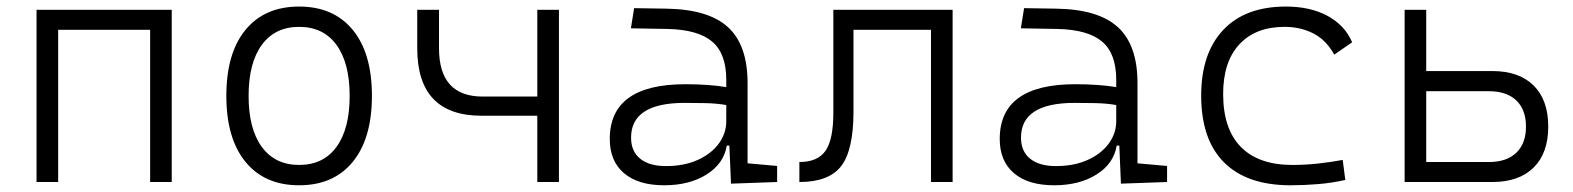

<svg xmlns="http://www.w3.org/2000/svg" viewBox="-20 -547 4728 577"><path d="M431.2 0V-457.5H154.8V0H89.8V-517.6H496.1V0Z M878.9 9.8Q775.4 9.8 717.8 -60.5Q660.2 -130.9 660.2 -258.8Q660.2 -387.2 717.8 -457.3Q775.4 -527.3 878.9 -527.3Q982.4 -527.3 1040 -457.3Q1097.7 -387.2 1097.7 -258.8Q1097.7 -130.9 1040 -60.5Q982.4 9.8 878.9 9.8ZM878.9 -51.3Q951.7 -51.3 991.2 -105.5Q1030.8 -159.7 1030.8 -258.8Q1030.8 -357.9 991.2 -412.1Q951.7 -466.3 878.9 -466.3Q806.6 -466.3 766.8 -412.1Q727.1 -357.9 727.1 -258.8Q727.1 -159.7 766.8 -105.5Q806.6 -51.3 878.9 -51.3Z M1427.2 -199.2Q1233.9 -199.2 1233.9 -401.9V-517.6H1299.3V-401.9Q1299.3 -256.8 1430.7 -256.8H1594.7V-517.6H1659.7V0H1594.7V-199.2Z M2176.8 4.9 2171.9 -109.4H2164.1Q2155.3 -55.2 2103.5 -22.7Q2051.8 9.8 1976.1 9.8Q1897.9 9.8 1855.2 -26.6Q1812.5 -63 1812.5 -129.4Q1812.5 -293.9 2039.6 -293.9Q2074.2 -293.9 2105.7 -291.7Q2137.2 -289.6 2162.6 -285.2V-307.1Q2162.6 -386.2 2120.1 -422.1Q2077.6 -458 1985.8 -460L1876 -461.9L1885.7 -522.5L1982.4 -521Q2109.4 -519 2168 -465.1Q2226.6 -411.1 2226.6 -297.4V-56.2L2315.4 -48.3V0ZM2162.6 -231.4Q2133.8 -236.3 2100.8 -237.1Q2067.9 -237.8 2037.6 -237.8Q1876.5 -237.8 1876.5 -133.3Q1876.5 -92.3 1903.8 -70.1Q1931.2 -47.9 1981.4 -47.9Q2035.6 -47.9 2076.4 -66.2Q2117.2 -84.5 2139.9 -115.2Q2162.6 -146 2162.6 -182.6Z M2382.3 0V-60.1Q2437.5 -60.1 2460.9 -94Q2484.4 -127.9 2484.4 -208.5V-517.6H2842.8V0H2777.8V-457.5H2544.9V-211.9Q2544.9 -96.2 2508.1 -48.1Q2471.2 0 2382.3 0Z M3348.6 4.9 3343.8 -109.4H3335.9Q3327.1 -55.2 3275.4 -22.7Q3223.6 9.8 3147.9 9.8Q3069.8 9.8 3027.1 -26.6Q2984.4 -63 2984.4 -129.4Q2984.4 -293.9 3211.4 -293.9Q3246.1 -293.9 3277.6 -291.7Q3309.1 -289.6 3334.5 -285.2V-307.1Q3334.5 -386.2 3292 -422.1Q3249.5 -458 3157.7 -460L3047.9 -461.9L3057.6 -522.5L3154.3 -521Q3281.2 -519 3339.8 -465.1Q3398.4 -411.1 3398.4 -297.4V-56.2L3487.3 -48.3V0ZM3334.5 -231.4Q3305.7 -236.3 3272.7 -237.1Q3239.7 -237.8 3209.5 -237.8Q3048.3 -237.8 3048.3 -133.3Q3048.3 -92.3 3075.7 -70.1Q3103 -47.9 3153.3 -47.9Q3207.5 -47.9 3248.3 -66.2Q3289.1 -84.5 3311.8 -115.2Q3334.5 -146 3334.5 -182.6Z M3858.4 9.8Q3727.5 9.8 3658.7 -58.8Q3589.8 -127.4 3589.8 -259.8Q3589.8 -386.7 3656 -457Q3722.2 -527.3 3844.7 -527.3Q3917.5 -527.3 3969.5 -499.3Q4021.5 -471.2 4043.5 -419.9L3989.7 -382.8Q3964.8 -427.7 3926 -447Q3887.2 -466.3 3840.8 -466.3Q3753.4 -466.3 3704.6 -413.8Q3655.8 -361.3 3655.8 -264.6Q3655.8 -159.7 3709 -105.5Q3762.2 -51.3 3863.8 -51.3Q3902.3 -51.3 3940.4 -55.4Q3978.5 -59.6 4015.1 -66.4L4022.9 -6.3Q3982.9 2.9 3940.9 6.3Q3898.9 9.8 3858.4 9.8Z M4201.2 0V-517.6H4266.1V-333.5H4464.8Q4544.9 -333.5 4588.9 -290Q4632.8 -246.6 4632.8 -166.5Q4632.8 -86.9 4588.9 -43.5Q4544.9 0 4464.8 0ZM4266.1 -60.1H4454.6Q4507.8 -60.1 4536.9 -88.1Q4565.9 -116.2 4565.9 -166.5Q4565.9 -217.3 4536.9 -245.1Q4507.8 -272.9 4454.6 -272.9H4266.1Z"/></svg>

Font: Cascadia Mono PL Light
Style: Regular
Weight: 300
Monospace: yes
Designer: Aaron Bell
Foundry: Saja Typeworks
Version: Version 2404.023; ttfautohint (v1.8.4)